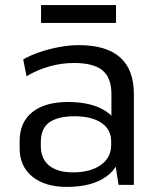

<svg xmlns="http://www.w3.org/2000/svg" viewBox="-20 -725 621 753"><path d="M417 -179V-356Q417 -420 382 -449Q347 -478 270 -478Q221 -478 173.5 -464.5Q126 -451 84 -426L71 -492Q99 -508 135.5 -520.5Q172 -533 212.5 -540.5Q253 -548 289 -548Q397 -548 451 -500Q505 -452 505 -356V0H445ZM242 8Q156 8 106.5 -32.5Q57 -73 57 -144V-172Q57 -245 106.5 -285Q156 -325 247 -325Q343 -325 398.5 -286.5Q454 -248 454 -177V-147Q454 -74 397.5 -33Q341 8 242 8ZM266 -49Q335 -49 375.5 -78Q416 -107 416 -156V-171Q416 -217 378 -243Q340 -269 271 -269Q208 -269 174 -245.5Q140 -222 140 -166V-153Q140 -102 173 -75.5Q206 -49 266 -49ZM435 -705V-635H141V-705Z"/></svg>

Font: Pathway Extreme
Style: Regular
Weight: 400
Designer: Eduardo Rodriguez Tunni
Foundry: Eduardo Rodriguez Tunni
Version: Version 1.001;gftools[0.9.26]